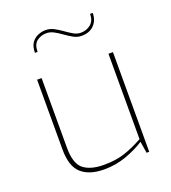

<svg xmlns="http://www.w3.org/2000/svg" viewBox="-137 -852 857 961"><g transform="rotate(-20 291.0 -372.0)"><path d="M255 6Q176 6 133.5 -31.5Q91 -69 91 -159V-531H115V-159Q115 -75 152.5 -45.5Q190 -16 261 -16Q323 -16 369.5 -31Q416 -46 471 -76V-531H495V0H481L471 -62Q428 -34 372 -14Q316 6 255 6ZM127 -661Q127 -695 140.5 -714Q154 -733 174.5 -741.5Q195 -750 215 -750Q238 -750 259 -739Q280 -728 300 -713.5Q320 -699 339 -688Q358 -677 378 -677Q409 -677 431 -695.5Q453 -714 453 -750H467Q467 -711 443 -686Q419 -661 376 -661Q354 -661 334 -672Q314 -683 294 -697.5Q274 -712 254 -723Q234 -734 213 -734Q185 -734 163 -717.5Q141 -701 141 -661Z"/></g></svg>

Font: Exo Thin Thin
Style: Regular
Weight: 250
Version: Version 2.000